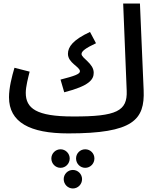

<svg xmlns="http://www.w3.org/2000/svg" viewBox="-20 -735 892 1088"><path d="M367 21C735 21 801 -56 794 -224L773 -715H678L698 -220C702 -107 643 -74 393 -75C186 -75 126 -121 126 -209C126 -245 140 -297 148 -329L62 -351C47 -301 31 -237 31 -184C31 -42 149 21 367 21ZM344 -212C488 -249 511 -285 511 -323C511 -376 442 -405 442 -429C442 -445 466 -463 524 -490L490 -554C393 -509 365 -469 365 -430C365 -378 433 -357 433 -331C433 -315 401 -304 323 -284ZM463 216C492 216 515 192 515 163C515 134 492 111 463 111C434 111 411 134 411 163C411 192 434 216 463 216ZM323 216C352 216 375 192 375 163C375 135 352 111 323 111C294 111 271 135 271 163C271 192 294 216 323 216ZM393 333C422 333 445 309 445 280C445 252 422 228 393 228C364 228 341 252 341 280C341 309 364 333 393 333Z"/></svg>

Font: Noto Sans Arabic SemCond Med
Style: Regular
Weight: 500
Width: 4
Designer: Monotype Design Team, Nadine Chahine, Nizar Qandah and Khaled Hosny
Foundry: Monotype Imaging Inc.
Version: Version 2.012